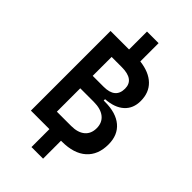

<svg xmlns="http://www.w3.org/2000/svg" viewBox="-298 -938 1182 1182"><g transform="rotate(45 293.0 -347.0)"><path d="M234.4 156.2V0H73.2V-693.4H234.4V-849.6H335.4V-690.4Q419.4 -680.2 464.6 -636.5Q509.8 -592.8 509.8 -520Q509.8 -454.6 467.3 -416.3Q424.8 -377.9 346.2 -372.6V-360.8H357.4Q453.6 -360.8 506.1 -316.4Q558.6 -272 558.6 -190.4Q558.6 -99.6 502.7 -49.8Q446.8 0 343.8 0H335.4V156.2ZM190.9 -312V-108.4H315.4Q373 -108.4 404.8 -135Q436.5 -161.6 436.5 -210Q436.5 -258.3 403.1 -285.2Q369.6 -312 308.6 -312ZM190.9 -420.4H286.1Q387.7 -420.4 387.7 -505.4Q387.7 -585 279.3 -585H190.9Z"/></g></svg>

Font: CaskaydiaCove NF SemiBold
Style: Regular
Weight: 600
Designer: Aaron Bell
Foundry: Saja Typeworks
Version: Version 2111.001; VTT 6.35;Nerd Fonts 3.2.1